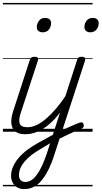

<svg xmlns="http://www.w3.org/2000/svg" viewBox="-20 -905 698 1319"><path d="M153 17Q121 17 99.5 7Q78 -3 67.5 -23.5Q57 -44 57.5 -73Q58 -102 70 -140L185 -494Q190 -506 196 -510.5Q202 -515 216 -515Q233 -515 239 -509Q245 -503 241 -491L124 -134Q106 -81 115.5 -56Q125 -31 168 -31Q178 -31 182 -23.5Q186 -16 184.5 -7Q183 2 175.5 9.5Q168 17 153 17ZM273 -683Q256 -683 244.5 -692Q233 -701 233 -719Q233 -743 248 -762.5Q263 -782 290 -782Q308 -782 319.5 -773Q331 -764 331 -745Q331 -722 316.5 -702.5Q302 -683 273 -683ZM154 17Q143 17 138.5 9.5Q134 2 135.5 -7Q137 -16 145.5 -23.5Q154 -31 169 -31Q200 -31 232.5 -46.5Q265 -62 299 -91.5Q333 -121 368 -162.5Q403 -204 438 -257Q445 -268 454 -266.5Q463 -265 467.5 -257Q472 -249 466 -239Q429 -178 391.5 -130Q354 -82 315.5 -49.5Q277 -17 236.5 0Q196 17 154 17ZM382 3Q402 -8 421.5 -17Q441 -26 459.5 -34.5Q478 -43 495.5 -50Q513 -57 528 -63Q540 -67 546.5 -62.5Q553 -58 555 -49.5Q557 -41 553.5 -33Q550 -25 540 -21Q520 -13 499.5 -4Q479 5 457.5 14.5Q436 24 414.5 35Q393 46 370 57ZM146 394Q119 394 99 382.5Q79 371 67.5 350Q56 329 56 302Q56 272 69 241.5Q82 211 106.5 181.5Q131 152 166.5 125Q202 98 247 74Q271 61 295 47.5Q319 34 343 21L510 -494Q514 -506 520.5 -510.5Q527 -515 540 -515Q558 -515 563 -508Q568 -501 564 -488L355 153Q335 216 312.5 261Q290 306 264.5 336Q239 366 209.5 380Q180 394 146 394ZM154 345Q174 345 193 334Q212 323 230.5 299Q249 275 267 237Q285 199 303 146L324 79Q308 89 292 98.5Q276 108 260 118Q225 138 197 159.5Q169 181 149.5 204Q130 227 120 251Q110 275 110 299Q110 312 115.5 323Q121 334 130.5 339.5Q140 345 154 345ZM600 -683Q582 -683 571 -692.5Q560 -702 560 -719Q560 -745 575.5 -763.5Q591 -782 617 -782Q636 -782 647 -772.5Q658 -763 658 -745Q658 -720 642 -701.5Q626 -683 600 -683ZM0 365H616V375H0ZM0 -20H616V0H0ZM0 -505H616V-500H0ZM0 -885H616V-875H0Z"/></svg>

Font: Playwrite DK Uloopet Guides
Style: Regular
Weight: 400
Designer: Veronika Burian, José Scaglione
Foundry: TypeTogether
Version: Version 1.003